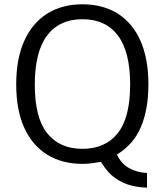

<svg xmlns="http://www.w3.org/2000/svg" viewBox="-20 -753 780 894"><path d="M55.5 -360Q55.5 -480 93.2 -563.2Q131 -646.5 200 -689.8Q269 -733 364 -733Q459 -733 528 -689.8Q597 -646.5 634 -563.2Q671 -480 671 -360Q671 -245 636.8 -163Q602.5 -81 524.5 -33.5Q544.5 10 582 30.2Q619.5 50.5 664.5 52.5V120.5Q632.5 120.5 593.8 111.5Q555 102.5 517.5 76.8Q480 51 450 0.5Q425.5 5 405 7.5Q384.5 10 364 10Q270 10 200.8 -32.2Q131.5 -74.5 93.5 -157Q55.5 -239.5 55.5 -360ZM142 -358Q142 -204.5 200 -132.2Q258 -60 364 -60Q470 -60 528 -132.5Q586 -205 586 -359.5Q586 -512 528.8 -587.8Q471.5 -663.5 364 -663.5Q256.5 -663.5 199.2 -587.5Q142 -511.5 142 -358Z"/></svg>

Font: Public Sans Light
Style: Regular
Weight: 300
Designer: The Public Sans Project Authors: Dan O. Williams and USWDS (Libre Franklin designed by Pablo Impallari and Rodrigo Fuenz
Version: Version 1.007